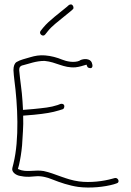

<svg xmlns="http://www.w3.org/2000/svg" viewBox="-20 -848 593 870"><path d="M36 -87C31 -68 53 -54 70 -51L88 -48C103 -46 122 -47 140 -49C167 -52 195 -44 217 -35C252 -21 293 -7 335 -1C390 6 454 -1 496 -13L508 -17C526 -21 515 -46 499 -41L488 -38C449 -27 390 -19 338 -26C278 -34 230 -62 178 -73C140 -80 98 -65 65 -81L61 -82L66 -100C72 -126 77 -156 80 -189C82 -229 87 -277 85 -319V-324L134 -328C184 -333 216 -338 248 -348L264 -353C267 -354 268 -355 270 -359C275 -372 267 -380 254 -377L241 -372C208 -361 179 -359 132 -354L84 -350V-355C83 -366 83 -377 82 -389C79 -440 71 -482 67 -530C67 -544 72 -549 82 -552H83C112 -559 142 -572 182 -572C236 -567 267 -539 322 -543C341 -545 354 -550 372 -555C375 -549 375 -543 381 -541C402 -533 401 -552 396 -564C389 -583 360 -584 341 -574V-573C315 -562 281 -570 261 -578C240 -587 211 -595 184 -597C159 -599 138 -595 118 -589C92 -581 74 -578 55 -567C46 -561 41 -549 41 -530C42 -515 43 -501 45 -486C60 -373 68 -217 41 -107ZM41 -530ZM54 -567H55ZM66 -100ZM164 -708C154 -695 175 -678 185 -692L197 -707C215 -730 244 -751 268 -771C283 -783 292 -791 300 -797L309 -805C312 -807 313 -809 313 -813C313 -821 307 -828 302 -828C298 -828 295 -827 292 -825L283 -817C251 -790 202 -755 176 -723ZM381 -541ZM488 -38H489ZM496 -13H497Z"/></svg>

Font: Stray Cat
Style: Lt
Weight: 300
Version: Version 1.0